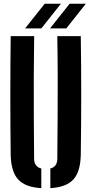

<svg xmlns="http://www.w3.org/2000/svg" viewBox="-20 -992 486 1021"><path d="M36.9 -170.5Q34.9 -326.9 34.9 -485.4Q34.9 -643.9 36.9 -800H161.7Q159.9 -695.9 159.6 -584.9Q159.2 -473.9 159.8 -363Q160.4 -252.1 161.4 -147.9Q161.4 -126.8 171.1 -113.8Q180.7 -100.7 199.6 -95.9V8.5Q113.5 3.6 75.9 -38.4Q38.2 -80.5 36.9 -170.5ZM247.7 8.5V-95.9Q266.5 -100.7 275.6 -113.8Q284.7 -126.8 284.7 -147.9Q285.7 -252.1 286.4 -363Q287.1 -473.9 286.9 -584.9Q286.6 -695.9 284.7 -800H409.6Q411.9 -643.9 411.9 -485.4Q411.9 -326.9 409.6 -170.5Q408.3 -80.5 370.8 -38.4Q333.3 3.6 247.7 8.5ZM113.4 -840.9 217.7 -972.1H303.9L199.8 -840.9ZM246 -840.9 350.2 -972.1H436.5L332.4 -840.9Z"/></svg>

Font: Big Shoulders Stencil Thin
Style: Regular
Weight: 100
Designer: Patric King
Foundry: XO Type Co
Version: Version 2.001